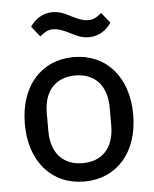

<svg xmlns="http://www.w3.org/2000/svg" viewBox="-53 -777 668 833"><g transform="rotate(-5 281.0 -360.0)"><path d="M355 -610C402 -610 434 -636 453 -665L417 -710C396 -693 381 -684 358 -684C340 -684 318 -691 287 -707C265 -718 241 -732 207 -732C160 -732 128 -706 109 -677L145 -632C166 -649 181 -658 204 -658C222 -658 244 -651 275 -635C297 -624 321 -610 355 -610ZM281 12C422 12 517 -94 517 -259C517 -424 422 -530 281 -530C140 -530 45 -424 45 -259C45 -94 140 12 281 12ZM281 -68C200 -68 144 -119 144 -220V-298C144 -399 200 -450 281 -450C362 -450 418 -399 418 -298V-220C418 -119 362 -68 281 -68Z"/></g></svg>

Font: IBM Plex Thai Text
Style: Regular
Weight: 450
Designer: Mike Abbink, Paul van der Laan, Pieter van Rosmalen, Ben Mitchell, Mark Frömberg
Foundry: Bold Monday
Version: Version 1.0